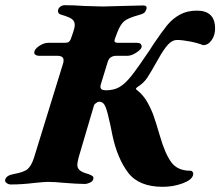

<svg xmlns="http://www.w3.org/2000/svg" viewBox="-31 -705 849 740"><path d="M402 -185Q400 -194 395 -220Q384 -272 376 -292.5Q368 -313 351 -313Q347 -313 340 -308.5Q333 -304 331 -298L272 -98Q267 -78 267 -70Q267 -57 276 -49Q285 -41 310 -34Q321 -30 326 -26Q331 -22 328 -13Q326 -6 315.5 -1Q305 4 295 4Q267 4 207 -1Q197 -2 183.5 -3Q170 -4 154 -4Q140 -4 102 0Q54 6 11 6Q2 6 -5.5 0.5Q-13 -5 -11 -12Q-7 -29 21 -34Q61 -41 75.5 -53.5Q90 -66 100 -97L212 -460Q214 -465 214 -473Q214 -490 189 -490H119Q111 -490 106 -493.5Q101 -497 101 -502Q101 -515 119.5 -527.5Q138 -540 155 -540H219Q229 -540 234 -543.5Q239 -547 242 -555L251 -581Q257 -598 257 -609Q257 -624 245.5 -632Q234 -640 206 -648Q188 -653 194 -670Q196 -676 203 -680.5Q210 -685 217 -685Q254 -685 294 -682Q346 -680 365 -680Q384 -680 440 -682Q500 -684 521 -684Q538 -684 533 -669Q530 -660 524.5 -655.5Q519 -651 507 -648Q463 -636 448 -623.5Q433 -611 421 -580L412 -556L410 -548Q410 -540 424 -540H497Q515 -540 515 -525Q515 -516 495.5 -503Q476 -490 461 -490H418Q391 -490 384 -466L357 -378Q356 -375 356 -371Q356 -357 377 -357Q408 -357 429.5 -369.5Q451 -382 475 -412Q499 -442 546 -512L560 -534Q593 -583 613.5 -608Q634 -633 662 -648.5Q690 -664 728 -664Q798 -664 798 -595Q798 -569 784.5 -550Q771 -531 752 -531Q729 -540 699.5 -545.5Q670 -551 651 -551Q633 -551 616.5 -533Q600 -515 581 -481Q549 -424 536 -404.5Q523 -385 498 -369Q493 -365 493 -363Q493 -360 498 -357Q522 -338 537.5 -310Q553 -282 561.5 -257.5Q570 -233 586 -179Q605 -113 629 -80Q653 -47 702 -47Q709 -47 712 -41.5Q715 -36 713 -30Q708 -11 672 2Q636 15 596 15Q504 15 462.5 -40Q421 -95 402 -185Z"/></svg>

Font: EB Garamond ExtraBold
Style: Italic
Weight: 800
Italic angle: -17.2°
Designer: Georg Duffner and Octavio Pardo
Foundry: Georg Duffner
Version: Version 1.000